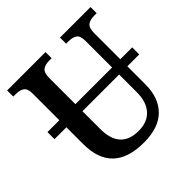

<svg xmlns="http://www.w3.org/2000/svg" viewBox="-187 -872 1040 1040"><g transform="rotate(-45 333.5 -352.0)"><path d="M658 -346H567V-208Q567 -105 509.5 -47.5Q452 10 339 10Q100 10 100 -217V-346H9V-400H100V-603Q100 -641 83 -654Q66 -667 33 -667H14V-714H308V-667H289Q257 -667 240 -653.5Q223 -640 223 -599V-400H504V-603Q504 -642 487 -654.5Q470 -667 438 -667H419V-714H653V-667H634Q601 -667 584 -653.5Q567 -640 567 -599V-400H658ZM504 -346H223V-210Q223 -55 364 -55Q431 -55 467.5 -96Q504 -137 504 -210Z"/></g></svg>

Font: Noto Serif NarrowSemiBold
Style: Regular
Weight: 600
Width: 4
Designer: Monotype Design Team
Foundry: Monotype Imaging Inc.
Version: Version 1.001